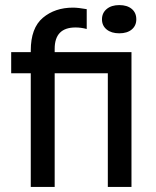

<svg xmlns="http://www.w3.org/2000/svg" viewBox="-20 -735 615 755"><path d="M24 -447V-530H101V-536Q101 -625 148.5 -665Q196 -705 267 -705Q287 -705 321 -699V-621Q299 -627 277 -627Q195 -627 195 -543V-530H497V0H404V-447H195V0H101V-447ZM516 -659Q516 -634 498 -619Q480 -604 449 -604Q418 -604 399.5 -619Q381 -634 381 -659Q381 -684 399.5 -699.5Q418 -715 449 -715Q480 -715 498 -700Q516 -685 516 -659Z"/></svg>

Font: Roundo Medium
Style: Regular
Weight: 500
Designer: Namrata Goyal (Gurmukhi), Shiva Nallaperumal (Latin)
Foundry: Indian Type Foundry
Version: Version 1.000;PS 1.0;hotconv 1.0.88;makeotf.lib2.5.647800